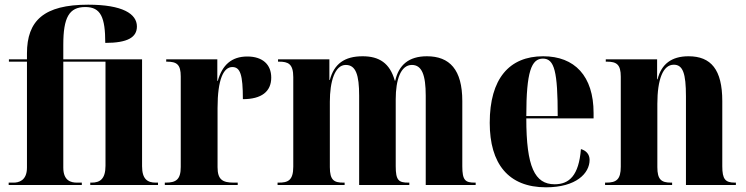

<svg xmlns="http://www.w3.org/2000/svg" viewBox="-20 -789 3181 819"><path d="M17 0H329V-10H308C284 -10 250 -17 250 -74V-526H430V-82C430 -25 406 -10 371 -10H365V0H654V-10H644C610 -10 586 -24 586 -80V-536H250V-598C250 -715 275 -759 344 -759C410 -759 429 -715 429 -606C525 -606 564 -630 564 -676C564 -730 503 -769 356 -769C167 -769 95 -701 95 -561V-536H18V-526H95V-74C95 -17 58 -10 38 -10H17Z M683 0H994V-10H977C929 -10 908 -23 908 -76V-328C908 -452 934 -503 971 -503C1005 -503 1016 -470 1016 -366C1095 -366 1137 -398 1137 -458C1137 -514 1100 -548 1035 -548C968 -548 928 -512 909 -444H907V-536H689V-526H692C734 -526 751 -514 751 -463V-77C751 -23 731 -10 687 -10H683Z M1164 0H1450V-10H1445C1406 -10 1387 -19 1387 -76V-355C1387 -441 1408 -512 1455 -512C1498 -512 1512 -469 1512 -381V0H1726V-10H1722C1681 -10 1668 -19 1668 -80V-366C1668 -448 1689 -512 1737 -512C1780 -512 1796 -468 1796 -381V0H2009V-10H2006C1965 -10 1952 -19 1952 -80V-358C1952 -492 1898 -549 1801 -549C1724 -549 1681 -512 1666 -445H1664C1643 -520 1597 -549 1527 -549C1449 -549 1405 -516 1387 -448H1385V-536H1166V-526H1170C1209 -526 1231 -517 1231 -460V-78C1231 -19 1208 -10 1169 -10H1164Z M2309 10C2438 10 2495 -50 2495 -107C2495 -131 2480 -147 2458 -153C2449 -40 2408 -3 2346 -3C2261 -3 2225 -77 2225 -284H2512V-307C2512 -465 2431 -549 2297 -549C2152 -549 2069 -453 2069 -265C2069 -91 2148 10 2309 10ZM2359 -294H2225C2225 -484 2247 -539 2296 -539C2345 -539 2359 -484 2359 -294Z M2561 0H2847V-10H2842C2801 -10 2784 -23 2784 -76V-346C2784 -450 2808 -513 2854 -513C2893 -513 2906 -476 2906 -378V0H3119V-10H3115C3074 -10 3061 -24 3061 -80V-358C3061 -492 3013 -549 2917 -549C2844 -549 2801 -515 2785 -451H2783V-536H2564V-526H2569C2610 -526 2628 -514 2628 -462V-78C2628 -23 2609 -10 2566 -10H2561Z"/></svg>

Font: Noto Serif Display Condensed ExtraBold
Style: Regular
Weight: 800
Width: 3
Designer: Monotype Design Team
Foundry: Monotype Imaging Inc.
Version: Version 2.009